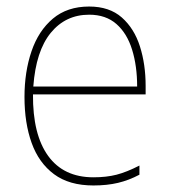

<svg xmlns="http://www.w3.org/2000/svg" viewBox="-20 -558 521 588"><path d="M253 -538Q315 -538 353 -504.5Q391 -471 408.5 -416Q426 -361 426 -295V-269H81Q80 -146 127.5 -80.5Q175 -15 266 -15Q306 -15 337 -23Q368 -31 407 -51V-23Q375 -6 341.5 2Q308 10 266 10Q192 10 145.5 -24.5Q99 -59 77 -120Q55 -181 55 -261Q55 -338 76.5 -401Q98 -464 142 -501Q186 -538 253 -538ZM253 -513Q181 -513 135.5 -457.5Q90 -402 82 -293H400Q400 -356 384.5 -406Q369 -456 336.5 -484.5Q304 -513 253 -513Z"/></svg>

Font: Noto Sans Telugu SemiCondensed Thin
Style: Regular
Weight: 100
Width: 4
Designer: Jelle Bosma - Monotype Design Team
Foundry: Monotype Imaging Inc.
Version: Version 2.005; ttfautohint (v1.8.4.7-5d5b)